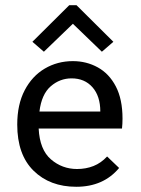

<svg xmlns="http://www.w3.org/2000/svg" viewBox="-20 -705 540 735"><path d="M272 10Q171 10 108.5 -51.5Q46 -113 46 -228Q46 -305 74.5 -359.5Q103 -414 151.5 -442.5Q200 -471 259 -471Q311 -471 354.5 -447Q398 -423 423.5 -374Q449 -325 449 -251Q449 -242 448.5 -231.5Q448 -221 447 -213H128Q132 -132 175 -95Q218 -58 275 -58Q309 -58 338 -69.5Q367 -81 390 -106L436 -62Q376 10 272 10ZM131 -278H364Q364 -337 334 -371Q304 -405 254 -405Q209 -405 174 -374.5Q139 -344 131 -278ZM148 -507 104 -545 245 -685H273L414 -545L370 -507L259 -614Z"/></svg>

Font: Inconsolata Medium
Style: Regular
Weight: 500
Monospace: yes
Designer: Raph Levien, Cyreal, Brenton Simpson
Foundry: Raph Levien, Cyreal, Google
Version: Version 3.001; ttfautohint (v1.8.2.53-6de2)